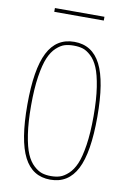

<svg xmlns="http://www.w3.org/2000/svg" viewBox="-98 -960 697 1029"><g transform="rotate(10 250.0 -445.0)"><path d="M115.2 -879.9V-900.4H384.8V-879.9ZM394 -80.6Q347.7 9.8 250 9.8Q152.3 9.8 106 -80.6Q59.6 -170.9 59.6 -364.7Q59.6 -558.6 106 -649.4Q152.3 -740.2 250 -740.2Q347.7 -740.2 394 -649.4Q440.4 -558.6 440.4 -364.7Q440.4 -170.9 394 -80.6ZM201.2 -16.6Q222.7 -9.8 250 -9.8Q277.3 -9.8 298.8 -16.6Q320.3 -23.4 343.8 -44.9Q367.2 -66.4 383.3 -103.5Q399.4 -140.6 409.7 -207.5Q419.9 -274.4 419.9 -365.2Q419.9 -456.1 409.7 -522.5Q399.4 -588.9 383.3 -626.5Q367.2 -664.1 343.8 -685.5Q320.3 -707 298.8 -713.4Q277.3 -719.7 250 -719.7Q222.7 -719.7 201.2 -713.4Q179.7 -707 156.2 -685.5Q132.8 -664.1 116.7 -626.5Q100.6 -588.9 90.3 -522.5Q80.1 -456.1 80.1 -365.2Q80.1 -274.4 90.3 -207.5Q100.6 -140.6 116.7 -103.5Q132.8 -66.4 156.2 -44.9Q179.7 -23.4 201.2 -16.6Z"/></g></svg>

Font: Mgen+ 1m thin
Style: Regular
Weight: 100
Designer: [Source Han Sans]
Ryoko NISHIZUKA  (kana & ideographs); Paul D. Hunt (Latin, Greek & Cyrillic); Wenlong ZHANG  (bopomofo
Version: Version 1.059.20150602